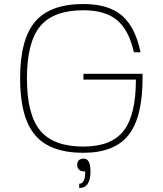

<svg xmlns="http://www.w3.org/2000/svg" viewBox="-20 -740 809 955"><path d="M395 -344V-373H689V-350Q689 -156 619 -68Q549 20 395 20Q229 20 154.5 -68Q80 -156 80 -350Q80 -544 154.5 -632Q229 -720 395 -720Q519 -720 586 -663Q653 -606 679 -480H646Q621 -591 562 -640Q503 -689 395 -689Q246 -689 180 -609.5Q114 -530 114 -350Q114 -170 180 -90.5Q246 -11 395 -11Q534 -11 595 -89.5Q656 -168 656 -344ZM430 113Q430 195 374 195V174Q404 174 404 113Q364 113 364 80Q364 49 397 49Q430 49 430 113Z"/></svg>

Font: Fivo Sans Thin
Style: Regular
Weight: 250
Foundry: Alexander Slobzheninov
Version: 1.0